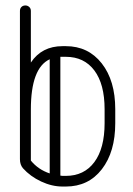

<svg xmlns="http://www.w3.org/2000/svg" viewBox="-20 -679 488 703"><path d="M402 -228Q402 -123 353 -59.5Q304 4 221 4H209Q170 4 130.5 -14.5Q91 -33 64 -63Q53 -76 53 -96V-639Q53 -648 58.5 -653.5Q64 -659 73 -659Q81 -659 87 -653.5Q93 -648 93 -639V-450Q133 -510 209 -510H221Q303 -510 352.5 -447Q402 -384 402 -279ZM363 -228V-279Q363 -371 325.5 -421Q288 -471 221 -471H209Q205 -471 201 -471V-36Q205 -35 209 -35H221Q288 -35 325.5 -85.5Q363 -136 363 -228ZM93 -278V-91Q120 -58 162 -44V-462Q93 -430 93 -278Z"/></svg>

Font: Libertine Sup Light
Style: Regular
Weight: 300
Designer: Bastien Sozeau
Foundry: NBR — Bastien Sozeau
Version: Version 2.003; ttfautohint (v1.8.4.7-5d5b);gftools[0.9.33]